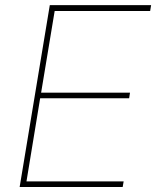

<svg xmlns="http://www.w3.org/2000/svg" viewBox="-20 -748 624 768"><path d="M58.6 0 179.2 -727.5H584.5L580.6 -704.1H198.7L144.5 -377.4H500L496.6 -355H140.6L85.9 -22.5H474.6L470.7 0Z"/></svg>

Font: Inter 20pt Thin
Style: Italic
Weight: 250
Italic angle: -9.3988°
Version: Version 4.001;git-66647c0bb